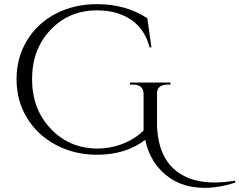

<svg xmlns="http://www.w3.org/2000/svg" viewBox="-20 -734 1157 928"><path d="M969 174Q842 174 761 93Q701 33 682 -58Q587 14 449 14Q340 14 250.5 -33.5Q161 -81 110.5 -164Q60 -247 60 -351Q60 -455 110.5 -538.5Q161 -622 250 -668Q339 -714 449 -714Q587 -714 692 -646L712 -505H703Q673 -621 567 -663Q515 -684 449 -684Q314 -684 224.5 -590Q135 -496 135 -351.5Q135 -207 225 -112Q315 -17 449 -16Q514 -16 573 -39Q632 -62 674 -103V-280Q674 -302 661 -313.5Q648 -325 624 -325H608V-335H804V-325H789Q764 -325 751 -313.5Q738 -302 739 -280V-126Q745 32 842 100Q910 148 1018 148Q1063 148 1116 139L1117 149Q1037 174 969 174Z"/></svg>

Font: Cinzel Decorative
Style: Regular
Weight: 400
Designer: Natanael Gama
Version: Version 1.001;PS 001.001;hotconv 1.0.56;makeotf.lib2.0.21325